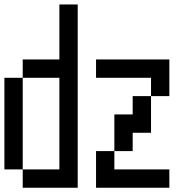

<svg xmlns="http://www.w3.org/2000/svg" viewBox="-20 -937 873 873"><path d="M0 -166.7V-583.3H83.3V-166.7ZM750 -166.7V-83.3H416.7V-250H500V-166.7ZM750 -500H666.7V-583.3H416.7V-666.7H750ZM333.3 -83.3H83.3V-166.7H250V-583.3H83.3V-666.7H250V-916.7H333.3ZM500 -416.7H583.3V-500H666.7V-333.3H583.3V-250H500Z"/></svg>

Font: Galmuri11 Condensed
Style: Regular
Weight: 400
Width: 3
Designer: Lee Minseo (quiple)
Version: Version 2.399;hotconv 1.1.1;makeotfexe 2.6.0 DEVELOPMENT